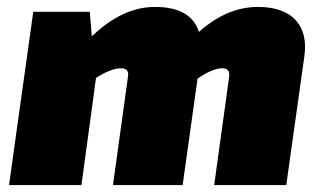

<svg xmlns="http://www.w3.org/2000/svg" viewBox="-20 -534 930 554"><path d="M239 -500 245 -429Q333 -514 427 -514Q531 -514 554 -442Q635 -514 724 -514Q798 -514 833 -476Q868 -438 858 -370L806 0H598L641 -311Q645 -337 622 -337Q593 -337 550 -307L507 0H306L349 -311Q354 -337 330 -337Q300 -337 257 -309L215 0H6L76 -500Z"/></svg>

Font: Exo 2.0 Black
Style: Italic
Weight: 900
Italic angle: -8°
Designer: Natanael Gama
Version: Version 1.001;PS 001.001;hotconv 1.0.70;makeotf.lib2.5.58329